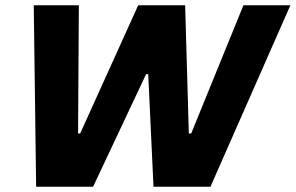

<svg xmlns="http://www.w3.org/2000/svg" viewBox="-20 -708 1121 728"><path d="M117 0 108 -688H279L276 -202H284L504 -688H682L696 -202H705L903 -688H1081L778 0H562L542 -427H534L333 0Z"/></svg>

Font: Saira
Style: Bold Italic
Weight: 700
Italic angle: -12°
Designer: Hector Gatti with collaboration of the Omnibus-Type team
Foundry: Omnibus-Type
Version: Version 1.100; ttfautohint (v1.8.3)